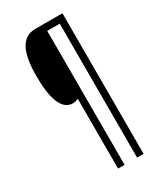

<svg xmlns="http://www.w3.org/2000/svg" viewBox="-219 -841 890 1049"><g transform="rotate(-30 226.0 -316.5)"><path d="M362 127V-760H190C103 -760 67 -679 67 -532C67 -390 98 -305 166 -305C180 -305 190 -308 201 -314V127H242V-718H321V127Z"/></g></svg>

Font: Noto Sans Khmer UI ExtraCondensed Light
Style: Regular
Weight: 300
Width: 2
Designer: Danh Hong and the Monotype Design Team
Foundry: Monotype Imaging Inc.
Version: Version 2.002